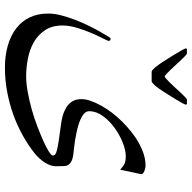

<svg xmlns="http://www.w3.org/2000/svg" viewBox="-20 -595 768 768"><g transform="rotate(90 364.0 -211.0)"><path d="M658.7 -307.6Q647.9 -317.9 637.2 -324Q626.5 -330.1 604.5 -330.1Q581.1 -330.1 550.3 -317.9Q519.5 -305.7 491.5 -285.4Q463.4 -265.1 444.1 -238.5Q424.8 -211.9 424.8 -183.6Q424.8 -169.4 439.2 -159.4Q453.6 -149.4 473.4 -142.8Q493.2 -136.2 512.7 -132.6Q532.2 -128.9 542.5 -127Q559.1 -124.5 573.7 -123Q588.4 -121.6 600.3 -119.9Q612.3 -118.2 621.3 -114.5Q630.4 -110.8 636.2 -104.5Q643.6 -97.2 644.3 -83Q645 -68.8 645 -50.3Q645 -29.8 630.4 -6.6Q615.7 16.6 591.8 35.6Q561.5 59.6 523.4 81.1Q485.4 102.5 441.4 118.7Q397.5 134.8 349.1 144Q300.8 153.3 250.5 153.3Q202.1 153.3 162.4 141.8Q122.6 130.4 93.8 108.4Q64.9 86.4 49.6 54.2Q34.2 22 34.2 -20Q34.2 -43.9 41.3 -71.5Q48.3 -99.1 59.1 -127Q69.8 -154.8 82.3 -180.4Q94.7 -206.1 106 -225.8Q117.2 -245.6 124.8 -257.6Q132.3 -269.5 133.3 -269.5Q143.6 -269.5 143.6 -261.7Q143.6 -258.3 134 -239.7Q124.5 -221.2 112.8 -194.3Q101.1 -167.5 91.6 -136.2Q82 -105 82 -76.7Q82 -34.7 101.1 -6.6Q120.1 21.5 149.4 38.1Q178.7 54.7 214.6 61.5Q250.5 68.4 284.7 68.4Q313.5 68.4 348.4 62Q383.3 55.7 418.9 45.7Q454.6 35.6 487.3 22.9Q520 10.3 545.7 -1.2Q571.3 -12.7 586.7 -22.7Q602.1 -32.7 602.1 -38.1Q602.1 -43.9 597.4 -47.9Q592.8 -51.8 580.1 -54.9Q567.4 -58.1 542.7 -62Q518.1 -65.9 479 -70.8Q462.4 -72.8 444.3 -77.6Q426.3 -82.5 410.9 -91.6Q395.5 -100.6 386 -115.5Q376.5 -130.4 376.5 -152.3Q376.5 -169.9 383.5 -189.9Q390.6 -210 402.6 -231.7Q414.6 -253.4 430.9 -274.9Q447.3 -296.4 466.8 -315.9Q486.8 -335.9 508.3 -353Q529.8 -370.1 552.2 -382.6Q574.7 -395 597.4 -402.1Q620.1 -409.2 642.6 -409.2Q646 -409.2 651.6 -408.2Q657.2 -407.2 662.8 -405Q668.5 -402.8 672.6 -399.7Q676.8 -396.5 676.8 -392.1ZM398.4 -569.3Q398.4 -566.9 390.4 -552.5Q382.3 -538.1 370.6 -519Q358.9 -500 345.9 -480Q333 -460 322.8 -447.8Q317.4 -441.9 312.7 -437.7Q308.1 -433.6 304.2 -433.6H268.1Q264.2 -433.6 259.3 -437.7Q254.4 -441.9 249.5 -447.8Q239.3 -460 226.3 -480Q213.4 -500 201.7 -519Q189.9 -538.1 181.9 -552.5Q173.8 -566.9 173.8 -569.3Q173.8 -574.7 177.7 -574.7H193.8Q195.8 -574.7 202.9 -568.4Q210 -562 219.5 -552Q229 -542 239.5 -530.3Q250 -518.6 259.8 -508.5Q269.5 -498.5 276.6 -492.2Q283.7 -485.8 286.1 -485.8Q288.1 -485.8 295.4 -492.2Q302.7 -498.5 312.5 -508.5Q322.3 -518.6 333 -530.3Q343.8 -542 353 -552Q362.3 -562 369.4 -568.4Q376.5 -574.7 378.4 -574.7H394.5Q398.4 -574.7 398.4 -569.3Z"/></g></svg>

Font: Accordance
Style: Italic
Weight: 400
Italic angle: -11°
Version: Version 1.2 (build January 31, 2020) Miklal Software Solutio